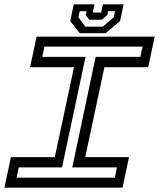

<svg xmlns="http://www.w3.org/2000/svg" viewBox="-30 -870 736 890"><path d="M-9.5 0 20.5 -141.5H224L313 -558.5H109.5L139.5 -700H687L657 -558.5H454L365 -141.5H568L538 0ZM47 -46.5H502L512 -94H305L413.5 -606.5H620.5L631 -654H176L166 -606.5H366.5L257.5 -94H57ZM340 -716 295.5 -772 312 -850H408L400 -812H439L447 -850H543L526.5 -772L459 -716ZM365.5 -746.5H446.5L497.5 -790L503 -818H471L467.5 -800.5L442 -778.5H383.5L367.5 -800.5L371.5 -818H339.5L333.5 -790Z"/></svg>

Font: Tourney Expanded Medium
Style: Italic
Weight: 500
Width: 7
Italic angle: -12°
Designer: Tyler Finck
Foundry: Etcetera Type Co
Version: Version 1.010; ttfautohint (v1.8.3)